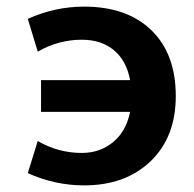

<svg xmlns="http://www.w3.org/2000/svg" viewBox="-20 -550 585 580"><path d="M104 -212V-308H373Q362 -367 324 -398.5Q286 -430 227 -430Q157 -430 94 -394L64 -493Q146 -530 234 -530Q364 -530 437.5 -458.5Q511 -387 511 -260Q511 -136 435 -63Q359 10 234 10Q146 10 64 -27L94 -124Q156 -88 227 -88Q282 -88 321.5 -120.5Q361 -153 373 -212Z"/></svg>

Font: M PLUS 1p
Style: Bold
Weight: 700
Version: Version 1.062